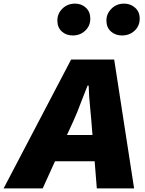

<svg xmlns="http://www.w3.org/2000/svg" viewBox="-77 -1041 801 1061"><path d="M316 -712H554L664 0H458L446 -150H227L159 0H-57ZM240 -928Q240 -966 268 -993.5Q296 -1021 338 -1021Q373 -1021 397.5 -998.5Q422 -976 422 -938Q422 -898 394 -871.5Q366 -845 325 -845Q289 -845 264.5 -867Q240 -889 240 -928ZM511 -928Q511 -965 539 -993Q567 -1021 609 -1021Q644 -1021 669.5 -998.5Q695 -976 695 -938Q695 -898 667 -871.5Q639 -845 597 -845Q561 -845 536 -867Q511 -889 511 -928ZM434 -295 428 -371 423 -426Q418 -476 416 -504.5Q414 -533 413 -568H407L377 -492Q346 -409 328 -371L293 -295Z"/></svg>

Font: Nebula Sans Black
Style: Regular
Weight: 900
Italic angle: -9°
Designer: Paul D. Hunt for Adobe (as Source Sans)
Foundry: Nebula Entertainment & Broadcasting LLC
Version: Version 1.010